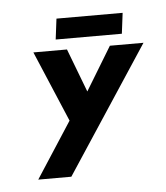

<svg xmlns="http://www.w3.org/2000/svg" viewBox="-35 -254 319 370"><g transform="rotate(-5 125.0 -69.0)"><path d="M87 -222 82 -182H210L215 -222ZM185 -161 134 -77 102 -161H37L95 -24L25 84H89L250 -161Z"/></g></svg>

Font: Hussar Tani
Style: DwaKurs
Weight: 700
Foundry: Cannot Into Space Fonts
Version: Version 0.92